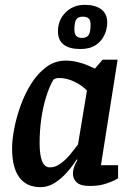

<svg xmlns="http://www.w3.org/2000/svg" viewBox="-20 -764 552 795"><path d="M148 11Q90 11 60 -29.5Q30 -70 30 -150Q30 -185 39 -232Q48 -279 66 -328.5Q84 -378 110.5 -419.5Q137 -461 172.5 -487Q208 -513 252 -513Q276 -513 299.5 -507.5Q323 -502 342 -494Q361 -486 373 -480L405 -517H467L398 -80H469V-26Q467 -24 452 -16.5Q437 -9 412 -1.5Q387 6 351 6Q314 6 298 -8.5Q282 -23 282 -45Q282 -59 287 -73Q292 -87 301 -102L298 -104Q280 -76 256.5 -49.5Q233 -23 205.5 -6Q178 11 148 11ZM187 -71Q209 -71 230.5 -86.5Q252 -102 270.5 -124.5Q289 -147 303 -166L340 -389Q319 -411 287.5 -426Q256 -441 225 -441Q215 -441 210 -439Q205 -437 201 -434Q184 -405 171 -363Q158 -321 151 -272.5Q144 -224 144 -171Q144 -124 154 -97.5Q164 -71 187 -71ZM313 -561Q267 -561 243.5 -579.5Q220 -598 220 -634Q220 -681 251.5 -712.5Q283 -744 332 -744Q373 -744 398.5 -726Q424 -708 424 -670Q424 -645 412.5 -619.5Q401 -594 376.5 -577.5Q352 -561 313 -561ZM320 -607Q339 -607 347 -619Q355 -631 355 -661Q355 -681 346.5 -688Q338 -695 323 -695Q303 -695 295.5 -683Q288 -671 288 -642Q288 -624 295.5 -615.5Q303 -607 320 -607Z"/></svg>

Font: Faustina Light SemiBold
Style: Italic
Weight: 600
Italic angle: -8°
Version: Version 1.200